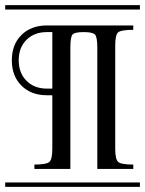

<svg xmlns="http://www.w3.org/2000/svg" viewBox="-29 -728 565 748"><path d="M-8.8 -708H516.1V-690.9H-8.8ZM-8.8 -17.1H516.1V0H-8.8ZM350.1 -69.8V-542Q350.1 -583 341.3 -593Q332.5 -603 296.9 -603Q261.7 -603 253.4 -593.3Q245.1 -583.5 245.1 -542V-69.8H105V-86.9Q151.9 -86.9 163.3 -97.2Q174.8 -107.4 174.8 -148.9V-356.9H153.8Q92.3 -356.9 54.7 -394.3Q17.1 -431.6 17.1 -493.2Q17.1 -554.7 54.7 -591.8Q92.3 -628.9 153.8 -628.9H490.2V-611.8Q442.9 -611.8 431.4 -602.1Q419.9 -592.3 419.9 -550.8V-148.9Q419.9 -107.4 431.4 -97.2Q442.9 -86.9 490.2 -86.9V-69.8ZM153.8 -603Q104.5 -603 74.2 -572.8Q43.9 -542.5 43.9 -493.2Q43.9 -443.8 74.2 -413.3Q104.5 -382.8 153.8 -382.8H174.8V-603Z"/></svg>

Font: FoglihtenFr02
Style: Regular
Weight: 500
Version: Version 0.68